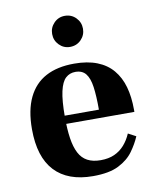

<svg xmlns="http://www.w3.org/2000/svg" viewBox="-80 -754 680 828"><g transform="rotate(-10 260.0 -340.0)"><path d="M261 11Q151 11 93.5 -50.5Q36 -112 36 -234Q36 -317 62.5 -372Q89 -427 139.5 -454Q190 -481 264 -481Q322 -481 364 -464.5Q406 -448 432.5 -416.5Q459 -385 471.5 -341Q484 -297 484 -240V-231H121V-267H335Q335 -328 329.5 -367Q324 -406 308.5 -425.5Q293 -445 263 -445Q238 -445 220.5 -429Q203 -413 194 -373Q185 -333 185 -262Q185 -207 191 -167.5Q197 -128 210.5 -102Q224 -76 247.5 -63.5Q271 -51 305 -51Q340 -51 365.5 -62.5Q391 -74 409.5 -95Q428 -116 440 -144L474 -126Q461 -95 438 -63Q415 -31 373.5 -10Q332 11 261 11ZM260 -555Q232 -555 212.5 -575Q193 -595 193 -623Q193 -651 212.5 -671Q232 -691 260 -691Q289 -691 308.5 -671Q328 -651 328 -623Q328 -595 308.5 -575Q289 -555 260 -555Z"/></g></svg>

Font: Frank Ruhl Libre
Style: Bold
Weight: 700
Designer: Yanek Iontef
Foundry: Fontef
Version: Version 6.004